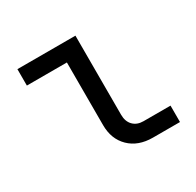

<svg xmlns="http://www.w3.org/2000/svg" viewBox="-125 -690 849 831"><g transform="rotate(-30 300.0 -275.0)"><path d="M415 0Q342 0 298.5 -42.5Q255 -85 255 -155V-468H55V-550H345V-155Q345 -121 364 -101.5Q383 -82 415 -82H550V0Z"/></g></svg>

Font: NKDuy Mono
Style: Regular
Weight: 400
Monospace: yes
Designer: NKDuy
Foundry: NKDuy
Version: Version 2.251; ttfautohint (v1.8.4.7-5d5b)